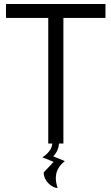

<svg xmlns="http://www.w3.org/2000/svg" viewBox="-20 -720 559 963"><path d="M199 145C200 191 243 223 269 223C263 205 260 188 260 173C260 140 274 113 305 88L247 64C267 44 274 21 276 0H298V-630H509V-700H10V-630H222V0H242C241 21 229 45 193 69L249 92Z"/></svg>

Font: Mint Spirit
Style: Regular
Weight: 400
Designer: HARENDAL Hirwen
Foundry: Arkandis Digital Foundry.
Version: Version 1.004;FFEdit